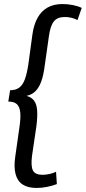

<svg xmlns="http://www.w3.org/2000/svg" viewBox="-20 -825 424 949"><path d="M161 104Q118 104 92 87Q66 70 57 35.5Q48 1 55 -48L76 -196Q83 -242 80 -270Q77 -298 63 -310.5Q49 -323 21 -323L30 -379Q57 -379 74.5 -391.5Q92 -404 102.5 -432Q113 -460 120 -506L140 -653Q147 -704 166 -737.5Q185 -771 215.5 -788Q246 -805 289 -805Q315 -805 340 -800Q365 -795 384 -786L363 -726Q350 -733 333.5 -737Q317 -741 300 -741Q264 -741 246.5 -719.5Q229 -698 222 -648L201 -500Q195 -453 184 -422.5Q173 -392 155.5 -374.5Q138 -357 111 -351Q135 -345 148 -328Q161 -311 163.5 -280.5Q166 -250 160 -202L138 -53Q132 -3 143 18Q154 39 190 39Q207 39 225 35Q243 31 257 24L261 85Q240 93 213.5 98.5Q187 104 161 104Z"/></svg>

Font: Pathway Extreme Condensed
Style: Italic
Weight: 400
Width: 3
Italic angle: -8°
Version: Version 1.001;gftools[0.9.26]